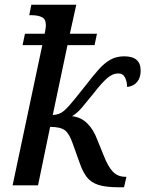

<svg xmlns="http://www.w3.org/2000/svg" viewBox="-20 -780 612 808"><path d="M477 8Q425 8 394 -2Q363 -12 345.5 -34.5Q328 -57 315 -95L286 -176Q272 -217 253.5 -231.5Q235 -246 191 -246L140 0H33L158 -590H75L85 -638H168Q170 -648 171.5 -657.5Q173 -667 173 -674Q173 -700 156 -708Q139 -716 113 -716H103L112 -760H301L274 -638H388L378 -590H264L202 -296Q230 -297 249 -313.5Q268 -330 292 -360L344 -425Q373 -463 396.5 -489Q420 -515 445 -529Q470 -543 503 -543Q572 -543 572 -483Q572 -453 557 -435Q542 -417 515 -414Q515 -435 506.5 -453Q498 -471 477 -471Q454 -471 431 -451Q408 -431 377 -391Q345 -351 325 -327.5Q305 -304 283 -291Q321 -287 347.5 -260.5Q374 -234 389 -193L417 -124Q435 -78 455.5 -57Q476 -36 508 -36H512L502 8Z"/></svg>

Font: Noto Serif SemiCondensed Medium
Style: Italic
Weight: 500
Width: 4
Italic angle: -12°
Designer: Monotype Design Team
Foundry: Monotype Imaging Inc.
Version: Version 2.013